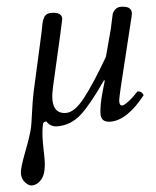

<svg xmlns="http://www.w3.org/2000/svg" viewBox="-50 -482 617 759"><g transform="rotate(-5 258.5 -102.5)"><path d="M134.8 -356.9Q136.7 -363.8 139.4 -379.4Q142.1 -395 144 -403.1Q146 -411.1 150.4 -420.7Q154.8 -430.2 162.4 -434.6Q169.9 -439 181.2 -439Q223.1 -439 223.1 -412.1Q223.1 -410.2 210 -352.1L163.1 -147Q138.2 -40 206.1 -40Q239.3 -40 279.5 -90.6Q319.8 -141.1 381.8 -247.1L411.1 -356.9Q413.1 -364.7 417 -384.8Q420.9 -404.8 423.3 -413.3Q425.8 -421.9 434.8 -430.4Q443.8 -439 457 -439Q499 -439 499 -412.1Q499 -407.2 496.6 -396Q494.1 -384.8 490.5 -371.3Q486.8 -357.9 485.8 -352.1L430.2 -124Q418.9 -76.2 418.9 -66.9Q418.9 -49.8 429.2 -49.8Q437 -49.8 456.1 -64.5Q475.1 -79.1 494.1 -100.1Q511.2 -100.1 517.1 -83Q443.8 9.8 377.9 9.8Q340.8 9.8 340.8 -22.9Q340.8 -55.2 357.9 -115.2L369.1 -153.8L366.2 -155.8Q305.2 -66.9 263.2 -28.6Q221.2 9.8 167 9.8Q139.2 9.8 125 -13.2Q112.8 -13.2 110.8 -3.9Q104 24.9 104 70.8Q104 82 104.5 102.1Q105 122.1 105 130.9Q105 188 86.9 210.9Q68.8 233.9 45.9 233.9Q33.7 233.9 20.3 219.5Q6.8 205.1 6.8 183.1Q6.8 163.1 31 100.1Q55.2 37.1 62 7.8Q64.9 -4.4 71.5 -52.7Q78.1 -101.1 85 -133.8Z"/></g></svg>

Font: Linux Libertine
Style: Italic
Weight: 400
Italic angle: -12°
Designer: Philipp H. Poll
Foundry: Philipp H. Poll
Version: Version 5.1.6 ; ttfautohint (v0.9)